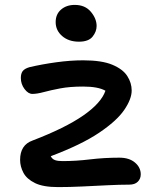

<svg xmlns="http://www.w3.org/2000/svg" viewBox="-20 -753 652 783"><path d="M217 10Q156 10 122.5 -6.5Q89 -23 75.5 -48.5Q62 -74 62 -101Q62 -162 113 -180Q246 -231 319.5 -282Q393 -333 410 -383Q380 -400 319 -400Q265 -400 225.5 -392.5Q186 -385 158.5 -377.5Q131 -370 112 -370Q95 -370 80 -390Q65 -410 65 -435Q65 -453 72.5 -463Q80 -473 100 -479Q151 -491 209 -499Q267 -507 319 -507Q395 -507 438 -489Q481 -471 499 -443Q517 -415 517 -384Q517 -349 486.5 -304.5Q456 -260 384 -211.5Q312 -163 187 -116Q193 -104 204.5 -100Q216 -96 235 -96Q289 -96 347 -103Q405 -110 467 -110Q507 -110 530.5 -90Q554 -70 554 -42Q554 -24 542 -12Q530 0 507 0Q468 0 418 2.5Q368 5 315.5 7.5Q263 10 217 10ZM302 -583Q260 -583 233.5 -606Q207 -629 207 -663Q207 -695 229 -714Q251 -733 285 -733Q327 -733 350.5 -705Q374 -677 374 -647Q374 -624 357.5 -603.5Q341 -583 302 -583Z"/></svg>

Font: Shantell Sans Normal
Style: Regular
Weight: 500
Designer: Stephen Nixon, Anya Danilova, Shantell Martin
Foundry: Arrow Type
Version: Version 1.009;[a7da0bfa3]